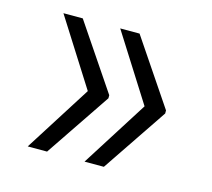

<svg xmlns="http://www.w3.org/2000/svg" viewBox="-71 -583 650 590"><g transform="rotate(15 254.5 -288.0)"><path d="M196.8 -288.1 62.5 -500H124L263.7 -293V-283.2L124 -76.2H62.5ZM377.4 -288.1 243.2 -500H304.7L444.3 -293V-283.2L304.7 -76.2H243.2Z"/></g></svg>

Font: Pretendard Light
Style: Regular
Weight: 300
Designer: Base glyphs from Inter by Rasmus Andersson; Hangeul glyphs from Noto Sans CJK(Source Han Sans) by Jang Soo-young and Kan
Foundry: Kil Hyung-jin
Version: Version 1.309